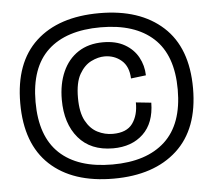

<svg xmlns="http://www.w3.org/2000/svg" viewBox="-52 -732 930 838"><g transform="rotate(-5 413.5 -313.5)"><path d="M413 49Q234 49 134.5 -43.5Q35 -136 35 -314Q35 -492 134.5 -584Q234 -676 413 -676Q590 -676 691 -584Q792 -492 792 -314Q792 -136 691 -43.5Q590 49 413 49ZM413 -13Q563 -13 644 -88Q725 -163 725 -314Q725 -465 644 -539.5Q563 -614 413 -614Q262 -614 182 -539.5Q102 -465 102 -314Q102 -163 182 -88Q262 -13 413 -13ZM422 -83Q324 -83 270.5 -146Q217 -209 217 -314Q217 -383 240.5 -436Q264 -489 309 -518.5Q354 -548 418 -548Q474 -548 512.5 -526Q551 -504 571 -467.5Q591 -431 592 -388L526 -380Q524 -433 493 -459.5Q462 -486 419 -486Q391 -486 360.5 -471Q330 -456 309 -419.5Q288 -383 288 -316Q288 -252 308 -215Q328 -178 359.5 -162Q391 -146 426 -146Q487 -146 513 -182Q539 -218 538 -274L605 -267Q604 -178 554 -130.5Q504 -83 422 -83Z"/></g></svg>

Font: Bricolage Grotesque 96pt Light
Style: Regular
Weight: 300
Designer: Mathieu Triay
Foundry: Atelier Triay
Version: Version 1.001; ttfautohint (v1.8.4.7-5d5b);gftools[0.9.33.de